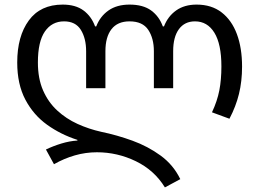

<svg xmlns="http://www.w3.org/2000/svg" viewBox="-20 -566 1129 836"><path d="M698 250Q652 175 571.5 136Q491 97 402 97Q353 97 306 110.5Q259 124 215 149L180 85Q211 70 247 59Q283 48 317 46V43Q245 20 185.5 -22.5Q126 -65 90.5 -132Q55 -199 55 -294Q55 -408 105.5 -477Q156 -546 253 -546Q309 -546 343.5 -520.5Q378 -495 394 -451H399Q416 -495 452.5 -520.5Q489 -546 544 -546Q603 -546 638 -520.5Q673 -495 689 -451H694Q711 -495 747 -520.5Q783 -546 836 -546Q901 -546 945 -512Q989 -478 1011.5 -417.5Q1034 -357 1034 -276Q1034 -212 1020.5 -157Q1007 -102 979 -49L903 -77Q926 -126 935 -172.5Q944 -219 944 -277Q944 -374 913.5 -423.5Q883 -473 829 -473Q784 -473 759 -439Q734 -405 734 -343V-182H650V-343Q650 -399 625.5 -436Q601 -473 544 -473Q492 -473 465.5 -439Q439 -405 439 -343V-182H355V-343Q355 -399 332 -436Q309 -473 259 -473Q206 -473 175.5 -429Q145 -385 145 -294Q145 -224 167.5 -172.5Q190 -121 229 -85Q268 -49 317.5 -26.5Q367 -4 421 8Q489 22 556.5 46.5Q624 71 679.5 111.5Q735 152 765 214Z"/></svg>

Font: Noto Sans Living
Style: Regular
Weight: 400
Designer: Monotype Design Team
Foundry: Monotype Imaging Inc.
Version: Version 2.013; ttfautohint (v1.8.4.7-5d5b)